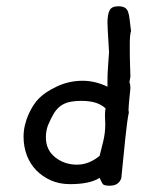

<svg xmlns="http://www.w3.org/2000/svg" viewBox="-20 -598 517 611"><path d="M397 -499Q395 -494 394 -483Q393 -472 393 -455Q393 -412 394 -386Q395 -360 395 -354L392 -337Q395 -329 395 -318Q395 -315 394 -306.5Q393 -298 392 -287.5Q391 -277 390 -266Q389 -255 389 -248Q389 -246 389.5 -244Q390 -242 390 -240Q385 -217 379 -160Q373 -103 366 -31Q358 -7 329 -7Q311 -7 307 -12.5Q303 -18 297 -32Q266 -12 203 -12Q169 -12 142 -24Q115 -36 95.5 -56Q76 -76 65.5 -103.5Q55 -131 55 -163Q55 -182 59.5 -200.5Q64 -219 71 -234.5Q78 -250 86.5 -263Q95 -276 103 -284Q123 -305 161.5 -323Q200 -341 243 -341Q283 -341 322 -322V-338Q322 -359 323.5 -382Q325 -405 327 -432L323 -500Q323 -507 322.5 -513Q322 -519 322 -525Q322 -551 328.5 -564.5Q335 -578 356 -578Q369 -578 376.5 -574Q384 -570 387.5 -560.5Q391 -551 392.5 -536Q394 -521 397 -499ZM316 -253Q291 -277 240 -277Q216 -277 199.5 -273Q183 -269 171 -259.5Q159 -250 150.5 -235.5Q142 -221 133 -200Q126 -182 126 -161Q126 -121 155.5 -97.5Q185 -74 225 -74Q263 -74 297 -102Q302 -121 308.5 -148Q315 -175 315 -203Q315 -209 314.5 -216.5Q314 -224 314 -230Q314 -238 314.5 -243.5Q315 -249 316 -253Z"/></svg>

Font: Gaegu
Style: Accents-Regular
Weight: 400
Designer: JIKJI
Foundry: JIKJI
Version: Version 1.00